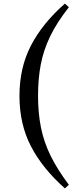

<svg xmlns="http://www.w3.org/2000/svg" viewBox="-20 -843 440 1065"><path d="M191 -311Q191 -217 207 -136.5Q223 -56 260.5 20.5Q298 97 362 182L340 202Q216 92 152 -31Q88 -154 88 -311Q88 -468 152 -591Q216 -714 340 -823L362 -803Q295 -718 258 -641Q221 -564 206 -484.5Q191 -405 191 -311Z"/></svg>

Font: Noto Serif TC ExtraLight
Style: Bold
Weight: 700
Version: Version 2.002-H1;hotconv 1.1.0;makeotfexe 2.6.0